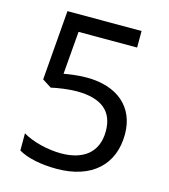

<svg xmlns="http://www.w3.org/2000/svg" viewBox="-108 -800 789 896"><g transform="rotate(15 286.0 -352.0)"><path d="M275 -438C228 -438 188 -431 165 -427L182 -634H465V-714H107L80 -377L124 -349C153 -356 208 -364 246 -364C370 -364 425 -312 425 -219C425 -114 354 -65 249 -65C186 -65 111 -83 63 -112V-29C107 -3 174 10 248 10C416 10 515 -80 515 -228C515 -361 421 -438 275 -438Z"/></g></svg>

Font: Noto Sans Hebrew Droid Medium
Style: Regular
Weight: 500
Designer: Monotype Design Team
Foundry: Monotype Imaging Inc.
Version: Version 1.100